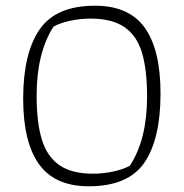

<svg xmlns="http://www.w3.org/2000/svg" viewBox="-20 -642 642 671"><path d="M61 -297Q61 -455 118 -538.5Q175 -622 312 -622Q431 -622 486 -545Q541 -468 541 -315Q541 -156 484.5 -73.5Q428 9 290 9Q172 9 116.5 -68Q61 -145 61 -297ZM434 -63Q494 -155 494 -304Q494 -399 476 -458.5Q458 -518 414.5 -547.5Q371 -577 297 -577Q261 -577 225.5 -569.5Q190 -562 167 -549Q108 -457 108 -308Q108 -213 126.5 -153.5Q145 -94 188 -64.5Q231 -35 305 -35Q340 -35 375.5 -42.5Q411 -50 434 -63Z"/></svg>

Font: Athiti Light
Style: Regular
Weight: 300
Designer: CadsonDemak Team
Foundry: CadsonDemak
Version: Version 1.032